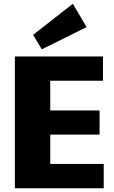

<svg xmlns="http://www.w3.org/2000/svg" viewBox="-20 -1000 604 1020"><path d="M205 -129H531V0H59V-700H527V-571H205L247 -671V-342L205 -413H509V-285H205L247 -356V-29ZM440 -856 202 -738 156 -815 367 -980Z"/></svg>

Font: Pathway Extreme SemiCondensed ExtraBold
Style: Regular
Weight: 800
Width: 4
Version: Version 1.001;gftools[0.9.26]